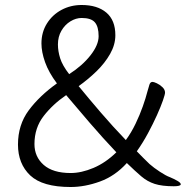

<svg xmlns="http://www.w3.org/2000/svg" viewBox="-20 -732 744 769"><path d="M488 -79Q441 -27 380.5 -5Q320 17 263 17Q150 17 101 -29.5Q52 -76 52 -153Q52 -232 95 -290Q138 -348 208 -398Q175 -442 160.5 -483Q146 -524 146 -558Q146 -603 168 -638Q190 -673 226.5 -692.5Q263 -712 307 -712Q370 -712 406 -681.5Q442 -651 442 -591Q442 -553 421 -516Q400 -479 366.5 -446.5Q333 -414 295 -387Q335 -338 383.5 -281.5Q432 -225 484 -171Q506 -201 523 -236.5Q540 -272 552 -306Q564 -340 570 -364Q575 -382 578.5 -393Q582 -404 591 -404Q596 -404 608 -398.5Q620 -393 630.5 -383Q641 -373 641 -361Q641 -354 632.5 -329.5Q624 -305 608.5 -270.5Q593 -236 572.5 -198Q552 -160 528 -126Q554 -99 579 -75Q596 -60 620.5 -44Q645 -28 659 -23Q676 -16 690 -8Q704 0 704 6Q704 14 676 14Q629 14 599.5 4.5Q570 -5 545.5 -26Q521 -47 488 -79ZM257 -435Q310 -469 342.5 -510.5Q375 -552 375 -587Q375 -625 360 -642.5Q345 -660 307 -660Q284 -660 262 -646.5Q240 -633 226 -609Q212 -585 212 -554Q212 -527 221 -498.5Q230 -470 257 -435ZM446 -122Q392 -179 339.5 -240Q287 -301 245 -351Q192 -315 155 -267.5Q118 -220 118 -155Q118 -104 155 -71.5Q192 -39 263 -39Q306 -39 354.5 -59.5Q403 -80 446 -122Z"/></svg>

Font: Klee One SemiBold
Style: Regular
Weight: 600
Designer: Fontworks Inc.
Foundry: Fontworks Inc.
Version: Version 1.00;January 12, 2022;FontCreator 13.0.0.2683 64-bit